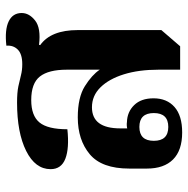

<svg xmlns="http://www.w3.org/2000/svg" viewBox="-13 -626 650 664"><g transform="rotate(-90 312.0 -294.0)"><path d="M186 11Q124 11 92.5 -20.5Q61 -52 61 -111V-172Q61 -267 110.5 -308.5Q160 -350 238 -350Q307 -350 346 -325.5Q385 -301 403 -274V-388Q403 -451 379.5 -481Q356 -511 298 -511Q244 -511 220.5 -482.5Q197 -454 197 -386Q131 -379 95 -393Q59 -407 59 -444Q59 -497 122 -528.5Q185 -560 289 -560Q324 -560 345.5 -555.5Q367 -551 384 -546.5Q401 -542 422 -542Q457 -542 472.5 -557.5Q488 -573 486 -597Q541 -603 570 -589Q599 -575 599 -544Q599 -518 573 -497.5Q547 -477 489 -484L488 -480Q540 -443 540 -350V-61L484 4H403V-71Q403 -139 387 -190.5Q371 -242 342 -271.5Q313 -301 273 -301Q200 -301 200 -203V-179Q203 -180 209.5 -180.5Q216 -181 222 -180Q257 -179 280.5 -155Q304 -131 304 -88Q304 -42 274 -15.5Q244 11 186 11ZM205 -37Q253 -37 253 -87Q253 -137 205 -137Q157 -137 157 -87Q157 -37 205 -37Z"/></g></svg>

Font: Noto Serif Thai
Style: Bold
Weight: 700
Designer: Monotype Design Team
Foundry: Monotype Imaging Inc.
Version: Version 2.002; ttfautohint (v1.8.4.7-5d5b)